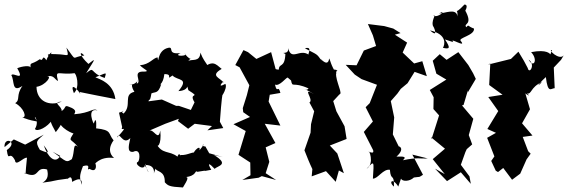

<svg xmlns="http://www.w3.org/2000/svg" viewBox="-22 -778 2507 847"><path d="M244 -90C222 -53 189 -84 171 -137C198 -102 195 -99 154 -117C131 -155 141 -157 171 -184L89 -140L39 -163L-2 -129C-6 -179 62 -153 8 -116C16 -58 19 -118 44 -71C47 -41 82 -86 97 -82C88 -4 95 -7 84 -16C157 18 130 -47 187 -30C181 -35 205 7 165 28C241 18 191 21 277 10C266 27 294 -20 296 23C290 32 343 -13 339 37C330 7 326 2 344 -45C388 -58 353 -22 373 -33C414 -8 400 -75 394 -54C393 -47 414 -90 481 -81C437 -120 490 -170 479 -159C453 -190 474 -204 401 -212C403 -202 406 -278 392 -234C393 -224 357 -304 408 -291C387 -304 381 -280 306 -274C304 -278 326 -292 282 -307C260 -316 272 -303 250 -288C253 -310 204 -327 251 -330C194 -307 140 -332 139 -395C180 -401 211 -447 184 -440C216 -451 221 -424 234 -421C220 -475 235 -446 305 -455C314 -459 333 -393 304 -367C282 -424 328 -376 332 -363L330 -372C380 -362 433 -351 487 -341C477 -413 418 -428 399 -437C451 -458 448 -462 440 -434C370 -458 399 -488 358 -455C401 -524 402 -522 368 -496C326 -535 327 -558 350 -533C290 -528 321 -501 271 -568C283 -520 282 -538 226 -539C191 -541 179 -538 198 -528C219 -571 185 -527 183 -512C162 -543 171 -503 154 -517C113 -489 111 -507 113 -479C113 -491 75 -486 54 -477C90 -414 35 -462 28 -446C43 -423 28 -366 77 -399C47 -357 69 -338 45 -323C83 -303 99 -258 76 -260C100 -252 102 -249 142 -242C113 -286 158 -250 132 -209C142 -194 189 -218 208 -249C196 -253 200 -237 224 -195C256 -236 253 -243 240 -238C254 -202 323 -179 304 -192C277 -150 289 -171 323 -129C298 -153 309 -109 295 -76C269 -60 275 -62 210 -109Z M961 -85 901 -102 884 -132C854 -132 897 -161 858 -115C867 -151 807 -87 847 -102C831 -114 809 -92 774 -94C782 -70 770 -117 761 -87C723 -116 693 -95 666 -147C670 -120 692 -138 685 -202C676 -151 656 -213 635 -201L707 -232L767 -254L763 -244L808 -210L837 -232L913 -222L893 -203L963 -213L948 -241C950 -267 955 -340 961 -372C937 -321 986 -389 972 -408C927 -383 971 -430 964 -414C950 -435 902 -443 956 -474C927 -498 918 -512 871 -478C914 -488 884 -487 862 -546C860 -501 822 -520 808 -508C828 -536 828 -496 792 -542C816 -530 735 -527 775 -544C712 -536 748 -573 720 -567C667 -555 680 -485 673 -525C651 -521 639 -494 595 -490C615 -470 642 -463 613 -462C557 -465 607 -416 581 -409C587 -445 595 -407 548 -403C580 -409 544 -415 571 -373C519 -361 562 -313 523 -277C500 -292 546 -292 503 -281L517 -217C505 -193 554 -236 494 -171C506 -204 518 -133 553 -169C549 -146 534 -105 565 -108C601 -126 595 -72 587 -64C565 -58 617 -16 619 -56C624 -23 649 5 616 -50C684 -54 642 24 664 -34C671 -18 706 -26 705 26C719 41 724 46 785 49C807 13 814 -1 789 4C850 0 835 -30 849 -20C911 -31 855 -18 910 -29C890 -63 902 -58 925 -33C937 -47 993 -51 922 -94ZM836 -326 820 -293 767 -311H755L692 -339L633 -331C637 -347 639 -323 646 -366C664 -374 676 -364 689 -406C675 -404 698 -403 703 -451C746 -452 704 -421 739 -445C761 -421 815 -436 765 -376C830 -380 792 -431 809 -380C869 -342 807 -374 836 -327Z M1262 -423C1269 -388 1268 -420 1339 -388C1329 -370 1297 -403 1363 -363C1305 -397 1365 -338 1343 -326L1364 -287L1350 -230L1347 -172L1352 -204L1321 -115C1332 -87 1343 -59 1356 -32L1353 0L1416 -23L1459 24L1473 -26L1495 -14L1466 -101L1433 -136L1507 -165L1498 -221L1462 -287L1448 -332L1473 -359C1472 -365 1460 -347 1479 -364C1487 -375 1449 -441 1464 -467C1483 -465 1416 -485 1463 -451C1436 -492 1436 -512 1430 -520C1424 -469 1374 -545 1399 -507C1373 -544 1381 -534 1323 -565C1363 -576 1328 -530 1342 -535C1301 -567 1264 -506 1249 -566C1254 -533 1210 -552 1237 -540C1234 -475 1209 -502 1208 -471C1174 -470 1165 -514 1202 -443L1174 -548L1109 -518L1072 -548L1052 -557L1016 -491L1035 -481L1078 -402L1067 -358L1049 -301L1051 -283L1081 -262L1008 -230L1062 -200L1030 -95L1082 -61L1083 -5L1047 16L1119 6L1133 -1L1196 16L1150 -14L1166 -64L1150 -128L1193 -147L1146 -232L1215 -224L1163 -330L1168 -360L1215 -368C1205 -408 1201 -361 1191 -405C1210 -395 1240 -436 1247 -436Z M1747 10C1752 23 1784 24 1804 5C1837 0 1821 7 1844 -7L1797 -96L1865 -79C1830 -77 1822 -85 1755 -71C1781 -93 1737 -86 1727 -87C1775 -130 1723 -139 1739 -128L1711 -185L1717 -260L1702 -332L1731 -365L1746 -386L1776 -411L1807 -461L1861 -442L1841 -508L1805 -498L1744 -556L1739 -512L1774 -590L1720 -625L1745 -632L1713 -652L1673 -663L1601 -672L1623 -622L1637 -575L1583 -555L1551 -490L1503 -492L1543 -449L1573 -429L1641 -404L1609 -323L1591 -305L1623 -242L1583 -196L1628 -108C1609 -139 1645 -91 1605 -109C1603 -122 1633 -58 1595 -33C1630 -70 1628 -70 1623 10C1645 11 1668 -34 1698 -29C1702 24 1717 -17 1716 45C1691 26 1709 3 1735 45Z M2049 0 2011 -51 2031 -107 2037 -120 2061 -141 2046 -182 2066 -254 2016 -313 2023 -315 2042 -379V-371L2077 -430L2065 -455L2044 -491L2000 -548L1948 -514L1918 -539L1887 -510L1903 -453L1947 -427L1874 -381L1891 -349L1890 -297L1915 -269L1882 -165L1879 -173L1941 -122L1887 -76L1940 -10L1897 -34L1950 21L2011 -18L2055 33ZM1978 -592C1956 -617 2039 -563 2011 -597C1995 -611 2073 -621 2069 -652C2040 -662 2047 -672 2035 -658C2020 -677 2068 -665 2029 -734C2008 -695 2056 -758 2027 -758C1974 -701 1999 -756 1996 -705C1992 -745 1939 -718 1915 -719C1953 -739 1909 -695 1890 -710C1906 -716 1875 -684 1891 -657C1878 -687 1924 -599 1875 -644C1953 -626 1940 -580 1932 -567C1963 -560 1966 -566 1941 -604Z M2406 -538C2405 -539 2393 -562 2321 -548C2353 -514 2332 -475 2310 -515C2342 -494 2313 -447 2306 -478L2289 -510L2265 -550L2232 -518L2131 -493L2141 -498L2140 -480L2136 -403L2195 -360L2132 -350L2176 -288L2128 -209L2166 -192L2127 -170L2159 -88L2145 -68L2165 -25L2175 -19L2198 -37L2237 15L2273 -12L2301 -75L2319 -100L2308 -111L2284 -174L2327 -180L2281 -234L2316 -296L2290 -385C2271 -373 2334 -342 2302 -366C2324 -359 2317 -394 2369 -416C2332 -380 2370 -425 2386 -438C2395 -362 2409 -389 2425 -389L2421 -480L2453 -514L2465 -534C2446 -509 2392 -561 2413 -557Z"/></svg>

Font: Asimov Aggro
Style: Condensed
Weight: 500
Designer: Google
Version: Version 2.000980; 2014